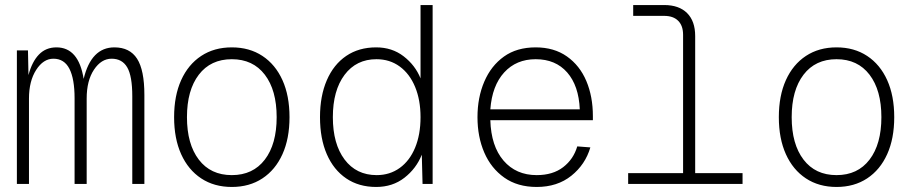

<svg xmlns="http://www.w3.org/2000/svg" viewBox="-20 -730 3640 762"><path d="M47 0V-530H91L93 -432Q107 -485 134.5 -513.5Q162 -542 204 -542Q292 -542 312 -417Q342 -542 434 -542Q495 -542 524 -497Q553 -452 553 -353V0H505V-348Q505 -428 485 -462.5Q465 -497 423 -497Q382 -497 353 -453.5Q324 -410 324 -339V0H276V-340Q276 -417 255.5 -457Q235 -497 192 -497Q152 -497 123.5 -452.5Q95 -408 95 -339V0Z M900 12Q830 12 778.5 -22Q727 -56 699 -118Q671 -180 671 -265Q671 -350 699 -412Q727 -474 778.5 -508Q830 -542 900 -542Q970 -542 1021.5 -508Q1073 -474 1101 -412Q1129 -350 1129 -265Q1129 -180 1101 -118Q1073 -56 1021.5 -22Q970 12 900 12ZM900 -35Q984 -35 1031 -96.5Q1078 -158 1078 -265Q1078 -372 1031 -433.5Q984 -495 900 -495Q816 -495 769 -433.5Q722 -372 722 -265Q722 -158 769 -96.5Q816 -35 900 -35Z M1473 12Q1404 12 1354 -22Q1304 -56 1277 -118Q1250 -180 1250 -265Q1250 -349 1277 -411.5Q1304 -474 1354 -508Q1404 -542 1473 -542Q1536 -542 1582 -506.5Q1628 -471 1649 -419V-710H1697V0H1657L1654 -116Q1632 -61 1585 -24.5Q1538 12 1473 12ZM1475 -35Q1527 -35 1566.5 -63.5Q1606 -92 1627.5 -144Q1649 -196 1649 -265Q1649 -333 1627.5 -385Q1606 -437 1566.5 -466Q1527 -495 1474 -495Q1394 -495 1347.5 -433Q1301 -371 1301 -265Q1301 -159 1347.5 -97Q1394 -35 1475 -35Z M2110 12Q2034 12 1981.5 -25Q1929 -62 1902 -124.5Q1875 -187 1875 -265Q1875 -343 1902 -406Q1929 -469 1980 -505.5Q2031 -542 2106 -542Q2179 -542 2230 -506Q2281 -470 2307 -408.5Q2333 -347 2333 -269V-253H1926Q1929 -150 1978.5 -92.5Q2028 -35 2110 -35Q2174 -35 2215 -66.5Q2256 -98 2271 -149L2323 -145Q2303 -77 2247.5 -32.5Q2192 12 2110 12ZM1926 -296H2281Q2277 -390 2231 -442.5Q2185 -495 2106 -495Q2029 -495 1981 -442.5Q1933 -390 1926 -296Z M2473 0V-43H2691V-592Q2691 -628 2671.5 -647.5Q2652 -667 2616 -667H2493V-710H2616Q2675 -710 2707 -678Q2739 -646 2739 -587V-43H2927V0Z M3300 12Q3230 12 3178.5 -22Q3127 -56 3099 -118Q3071 -180 3071 -265Q3071 -350 3099 -412Q3127 -474 3178.5 -508Q3230 -542 3300 -542Q3370 -542 3421.5 -508Q3473 -474 3501 -412Q3529 -350 3529 -265Q3529 -180 3501 -118Q3473 -56 3421.5 -22Q3370 12 3300 12ZM3300 -35Q3384 -35 3431 -96.5Q3478 -158 3478 -265Q3478 -372 3431 -433.5Q3384 -495 3300 -495Q3216 -495 3169 -433.5Q3122 -372 3122 -265Q3122 -158 3169 -96.5Q3216 -35 3300 -35Z"/></svg>

Font: Geist Mono UltraLight
Style: Regular
Weight: 200
Monospace: yes
Designer: Basement.studio, Andrés Briganti, Mateo Zaragoza
Foundry: Basement.studio, Vercel, Andrés Briganti, Guido Ferreyra, Mateo Zaragoza
Version: Version 1.400; ttfautohint (v1.8.4.7-5d5b)